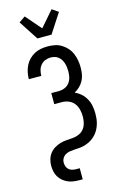

<svg xmlns="http://www.w3.org/2000/svg" viewBox="-171 -1055 843 1338"><g transform="rotate(-15 250.0 -385.5)"><path d="M224 215Q204 215 183 212Q162 209 143 200.5Q124 192 108 178.5Q92 165 81.5 147.5Q71 130 66.5 109Q62 88 62 68Q62 44 68.5 21.5Q75 -1 89 -19.5Q103 -38 123.5 -50.5Q144 -63 166 -69.5Q188 -76 211.5 -77.5Q235 -79 258 -81Q281 -83 303 -92.5Q325 -102 339 -120.5Q353 -139 358.5 -162Q364 -185 364 -208Q364 -233 358 -258Q352 -283 337 -302.5Q322 -322 298.5 -332Q275 -342 250 -342H194V-422H250Q272 -422 292.5 -431Q313 -440 326 -457.5Q339 -475 343.5 -496.5Q348 -518 348 -540Q348 -555 346 -569.5Q344 -584 339.5 -598Q335 -612 327 -624.5Q319 -637 307.5 -646Q296 -655 281.5 -659Q267 -663 253 -663Q233 -663 214 -655.5Q195 -648 182 -632.5Q169 -617 163.5 -597.5Q158 -578 158 -558V-556H68V-559Q68 -583 73.5 -607.5Q79 -632 90 -654Q101 -676 118.5 -693.5Q136 -711 157.5 -722.5Q179 -734 203.5 -738.5Q228 -743 253 -743Q279 -743 304.5 -738Q330 -733 352 -719.5Q374 -706 391.5 -686.5Q409 -667 419 -643Q429 -619 433.5 -593.5Q438 -568 438 -542Q438 -518 434 -494Q430 -470 419 -449Q408 -428 390.5 -411Q373 -394 352 -383Q377 -372 397.5 -353.5Q418 -335 431 -311Q444 -287 449 -260Q454 -233 454 -206Q454 -189 452.5 -172.5Q451 -156 447 -140Q443 -124 436.5 -108.5Q430 -93 421 -79.5Q412 -66 400 -54Q388 -42 374.5 -33Q361 -24 345.5 -17.5Q330 -11 314 -7Q298 -3 281.5 -2Q265 -1 248.5 0Q232 1 215.5 3.5Q199 6 184.5 14Q170 22 161 36.5Q152 51 152 68Q152 82 156.5 95.5Q161 109 171.5 118.5Q182 128 196 131.5Q210 135 224 135H250V215ZM199 -815 108 -955 153 -986 250 -874 347 -986 392 -955 301 -815Z"/></g></svg>

Font: Iosevka Term Medium
Style: Regular
Weight: 500
Monospace: yes
Designer: Belleve Invis
Foundry: Belleve Invis
Version: Version 26.3.1